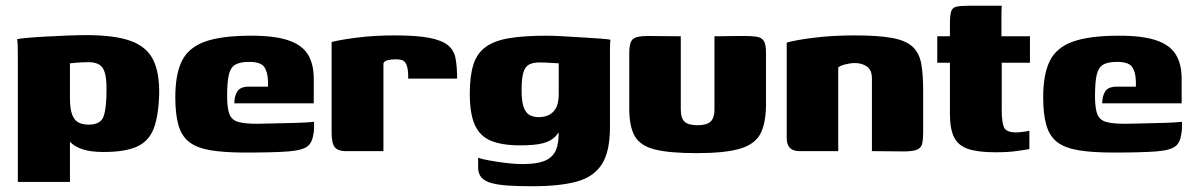

<svg xmlns="http://www.w3.org/2000/svg" viewBox="-20 -525 4148 667"><path d="M42 107V-325Q42 -348 41.5 -366.5Q41 -385 39 -389Q48 -391 75.5 -393.5Q103 -396 140 -398Q177 -400 214 -401.5Q251 -403 280 -403Q378 -403 433.5 -383Q489 -363 511.5 -318.5Q534 -274 533 -200Q531 -123 514 -78.5Q497 -34 455.5 -15.5Q414 3 340 3Q296 3 268 -6Q240 -15 224 -31.5Q208 -48 198 -69L223 -77V107ZM288 -92Q330 -92 340 -121Q350 -150 350 -210Q351 -265 338 -287Q325 -309 287 -309Q277 -309 265.5 -308.5Q254 -308 243 -307Q232 -306 223 -305V-184Q223 -146 231 -126Q239 -106 253.5 -99Q268 -92 288 -92Z M833 5Q759 5 711.5 -3Q664 -11 637.5 -31.5Q611 -52 600 -90Q589 -128 589 -187Q589 -267 612 -313.5Q635 -360 692.5 -380.5Q750 -401 853 -401Q934 -401 981.5 -385Q1029 -369 1049.5 -336Q1070 -303 1070 -251V-166H794Q794 -191 804.5 -207.5Q815 -224 845 -224H911V-243Q910 -276 897.5 -293Q885 -310 846 -310Q814 -310 797.5 -300.5Q781 -291 775 -265.5Q769 -240 769 -191Q769 -149 777 -128.5Q785 -108 807.5 -101.5Q830 -95 873 -95Q890 -95 920.5 -96Q951 -97 983.5 -97.5Q1016 -98 1041 -99.5Q1066 -101 1071 -102V-81Q1071 -66 1066.5 -47.5Q1062 -29 1051 -19Q1034 -3 982 1Q930 5 833 5Z M1312 0H1180Q1155 0 1143.5 -13Q1132 -26 1132 -64V-379Q1162 -387 1221.5 -394.5Q1281 -402 1351 -402Q1428 -402 1471.5 -393.5Q1515 -385 1536 -368Q1557 -351 1562.5 -322.5Q1568 -294 1568 -252H1398V-266Q1397 -291 1391 -302.5Q1385 -314 1375.5 -316.5Q1366 -319 1355 -319Q1339 -319 1327 -316Q1315 -313 1312 -305Z M1829 122Q1779 122 1743.5 119.5Q1708 117 1685.5 110.5Q1663 104 1652 91Q1641 78 1641 57Q1641 51 1641 39Q1641 27 1641 23Q1651 27 1677.5 32Q1704 37 1736.5 41Q1769 45 1795 45Q1852 45 1880 30Q1908 15 1916 -17.5Q1924 -50 1919 -101L1937 -98Q1926 -69 1910.5 -52Q1895 -35 1866.5 -27.5Q1838 -20 1788 -20Q1724 -20 1685.5 -36Q1647 -52 1629.5 -91Q1612 -130 1612 -200Q1612 -261 1624.5 -300.5Q1637 -340 1667.5 -362Q1698 -384 1749.5 -392.5Q1801 -401 1880 -401Q1902 -401 1935.5 -399Q1969 -397 2004 -395Q2039 -393 2065.5 -391Q2092 -389 2101 -387Q2100 -385 2099.5 -374.5Q2099 -364 2099 -351Q2099 -338 2099 -322V-83Q2099 2 2070.5 46Q2042 90 1983 106Q1924 122 1829 122ZM1852 -118Q1869 -118 1884.5 -124.5Q1900 -131 1910.5 -148Q1921 -165 1921 -199V-305Q1914 -305 1894 -306.5Q1874 -308 1854 -308Q1831 -308 1817.5 -300.5Q1804 -293 1798 -272.5Q1792 -252 1792 -212Q1792 -174 1799 -153.5Q1806 -133 1819.5 -125.5Q1833 -118 1852 -118Z M2345 -399V-145Q2345 -114 2358.5 -102Q2372 -90 2403 -90Q2436 -90 2449 -103Q2462 -116 2462 -143V-399Q2463 -399 2477.5 -399Q2492 -399 2511 -399.5Q2530 -400 2546 -400Q2562 -400 2565 -400Q2592 -400 2608.5 -397.5Q2625 -395 2633 -383.5Q2641 -372 2641 -342V-162Q2641 -98 2622 -61Q2603 -24 2551 -8.5Q2499 7 2400 7Q2307 7 2256 -5.5Q2205 -18 2185.5 -51.5Q2166 -85 2166 -148V-342Q2166 -376 2177.5 -388Q2189 -400 2229 -400Q2258 -400 2286.5 -399.5Q2315 -399 2345 -399Z M2757 0Q2713 0 2713 -45V-377Q2744 -386 2808 -394Q2872 -402 2949 -402Q3032 -402 3080 -393Q3128 -384 3151 -362Q3174 -340 3180.5 -303Q3187 -266 3187 -209V-66Q3187 -40 3183.5 -25.5Q3180 -11 3165.5 -5Q3151 1 3119 1L3009 0V-252Q3009 -282 2991.5 -294Q2974 -306 2949 -306Q2940 -306 2929 -304Q2918 -302 2908 -299Q2898 -296 2892 -291V0Z M3438 4Q3376 4 3342 -8Q3308 -20 3294 -49Q3280 -78 3280 -129V-307H3236V-399H3280V-442Q3280 -471 3284 -484.5Q3288 -498 3301.5 -501.5Q3315 -505 3343 -505H3460Q3460 -500 3459.5 -494Q3459 -488 3459 -481V-399H3558V-307H3460V-142Q3460 -102 3467.5 -83.5Q3475 -65 3510 -65Q3519 -65 3534.5 -67Q3550 -69 3556 -71V-7Q3549 -6 3517 -1Q3485 4 3438 4Z M3848 5Q3774 5 3726.5 -3Q3679 -11 3652.5 -31.5Q3626 -52 3615 -90Q3604 -128 3604 -187Q3604 -267 3627 -313.5Q3650 -360 3707.5 -380.5Q3765 -401 3868 -401Q3949 -401 3996.5 -385Q4044 -369 4064.5 -336Q4085 -303 4085 -251V-166H3809Q3809 -191 3819.5 -207.5Q3830 -224 3860 -224H3926V-243Q3925 -276 3912.5 -293Q3900 -310 3861 -310Q3829 -310 3812.5 -300.5Q3796 -291 3790 -265.5Q3784 -240 3784 -191Q3784 -149 3792 -128.5Q3800 -108 3822.5 -101.5Q3845 -95 3888 -95Q3905 -95 3935.5 -96Q3966 -97 3998.5 -97.5Q4031 -98 4056 -99.5Q4081 -101 4086 -102V-81Q4086 -66 4081.5 -47.5Q4077 -29 4066 -19Q4049 -3 3997 1Q3945 5 3848 5Z"/></svg>

Font: Genos ExtraBold
Style: Regular
Weight: 800
Designer: Robert E. Leuschke
Foundry: Robert E. Leuschke
Version: Version 1.010